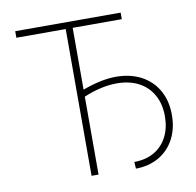

<svg xmlns="http://www.w3.org/2000/svg" viewBox="-79 -788 890 872"><g transform="rotate(-10 365.5 -352.0)"><path d="M533.2 -676.8H306.6V-391.6Q393.6 -423.8 460.9 -423.8Q527.3 -423.8 577.4 -397.2Q627.4 -370.6 654.8 -321.8Q682.1 -272.9 681.6 -208Q681.6 -146 656.2 -98.4Q630.9 -50.8 585 -24.2Q539.1 2.4 478.5 2.9L476.6 -28.3Q528.8 -28.3 567.9 -50.5Q606.9 -72.8 628.2 -113.8Q649.4 -154.8 649.4 -209Q649.4 -265.1 626.2 -306.9Q603 -348.6 560.3 -371.1Q517.6 -393.6 460 -393.6Q388.2 -393.6 306.6 -359.4V0H274.4V-676.8H46.9V-707H533.2Z"/></g></svg>

Font: Pretendard JP Thin
Style: Regular
Weight: 100
Designer: Base glyphs from Inter by Rasmus Andersson; Hangeul glyphs from Noto Sans CJK(Source Han Sans) by Jang Soo-young and Kan
Foundry: Kil Hyung-jin
Version: Version 1.309